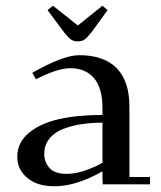

<svg xmlns="http://www.w3.org/2000/svg" viewBox="-20 -651 570 678"><path d="M41 -97.2Q41 -147.5 81.5 -181.4Q122.1 -215.3 188 -230.2Q253.9 -245.1 341.8 -245.1V-270Q341.8 -339.8 312 -375Q282.2 -410.2 228 -410.2Q183.1 -410.2 106.9 -371.1L94.2 -394Q203.1 -456.1 259.8 -456.1Q347.2 -456.1 392.1 -410.2Q437 -364.3 437 -274.9V-25.9H509.8V0H342.8L341.8 -23.9V-45.9Q249 6.8 171.9 6.8Q111.8 6.8 76.4 -22.7Q41 -52.2 41 -97.2ZM136.2 -106.9Q136.2 -79.6 154.3 -58.3Q172.4 -37.1 215.8 -37.1Q247.6 -37.1 282.7 -49.6Q317.9 -62 341.8 -76.2V-217.8Q302.2 -217.8 268.1 -212.6Q233.9 -207.5 202.9 -195.6Q171.9 -183.6 154.1 -160.9Q136.2 -138.2 136.2 -106.9ZM147.9 -615.2 167 -630.9 254.9 -561 341.8 -630.9 359.9 -615.2 303.2 -537.1Q288.1 -518.1 278.6 -511.5Q269 -504.9 254.9 -504.9Q240.2 -504.9 230.7 -511.5Q221.2 -518.1 206.1 -537.1Z"/></svg>

Font: Dehuti
Style: Bold
Weight: 700
Version: Version 1.2